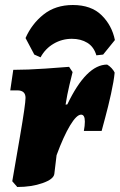

<svg xmlns="http://www.w3.org/2000/svg" viewBox="-20 -740 479 767"><path d="M82 -349Q82 -379 49 -379H21L33 -461Q89 -461 161.5 -466Q234 -471 256 -473L270 -452Q267 -441 257.5 -401Q248 -361 242 -322L249 -323Q325 -482 408 -482Q417 -477 425.5 -468Q434 -459 438 -450Q435 -417 423.5 -365Q412 -313 400.5 -271Q389 -229 386 -217H315Q319 -238 319 -254Q319 -282 304 -282Q286 -282 260 -239Q234 -196 206 -120L197 -45Q194 -24 150 -8.5Q106 7 49 7L29 -16Q37 -62 59.5 -193Q82 -324 82 -349ZM142 -511 117 -522 82 -588Q107 -645 154.5 -682.5Q202 -720 271 -720Q344 -720 385.5 -679.5Q427 -639 439 -580L392 -522L365 -519Q355 -553 329 -569Q303 -585 267 -585Q228 -585 194.5 -565.5Q161 -546 142 -511Z"/></svg>

Font: Alegreya Black
Style: Italic
Weight: 900
Italic angle: -7°
Designer: Juan Pablo del Peral
Foundry: Huerta Tipografica
Version: Version 2.007; ttfautohint (v1.6)